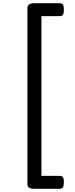

<svg xmlns="http://www.w3.org/2000/svg" viewBox="-20 -1095 465 1190"><path d="M376 -1035Q376 -1013 370 -1004Q364 -995 349 -995H237V-5H349Q364 -5 370 3.5Q376 12 376 35Q376 57 370 66Q364 75 349 75H194Q150 75 150 48V-1047Q150 -1075 194 -1075H349Q364 -1075 370 -1066.5Q376 -1058 376 -1035Z"/></svg>

Font: Playwrite ES
Style: Regular
Weight: 400
Designer: Veronika Burian, José Scaglione
Foundry: TypeTogether
Version: Version 1.002